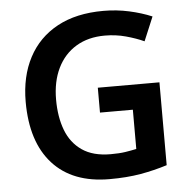

<svg xmlns="http://www.w3.org/2000/svg" viewBox="-52 -869 831 838"><g transform="rotate(-5 363.0 -450.0)"><path d="M378 -485H648V-122Q591 -104 531 -93.5Q471 -83 395 -83Q233 -83 146 -179Q59 -275 59 -451Q59 -562 102.5 -644.5Q146 -727 229 -772Q312 -817 431 -817Q489 -817 543.5 -805Q598 -793 643 -774L599 -669Q564 -685 520 -697Q476 -709 428 -709Q355 -709 302 -677Q249 -645 220.5 -586.5Q192 -528 192 -449Q192 -373 214 -315Q236 -257 284 -224Q332 -191 409 -191Q447 -191 473 -195Q499 -199 522 -204V-376H378Z"/></g></svg>

Font: Noto Sans Telugu UI SemiBold
Style: Regular
Weight: 600
Designer: Jelle Bosma - Monotype Design Team
Foundry: Monotype Imaging Inc.
Version: Version 2.005; ttfautohint (v1.8.4.7-5d5b)